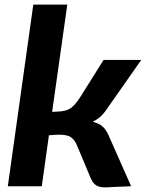

<svg xmlns="http://www.w3.org/2000/svg" viewBox="-20 -811 657 836"><path d="M454 -219 551 0Q536 0 476 3L440 5Q412 5 398 -4.5Q384 -14 375 -35L316 -176Q305 -204 285.5 -215.5Q266 -227 219 -224L193 -222L162 0H14L125 -791H273L207 -324L229 -325Q266 -326 285.5 -338.5Q305 -351 328 -386L431 -550H595L457 -353Q438 -324 423 -308.5Q408 -293 384 -281Q413 -273 428 -259Q443 -245 454 -219Z"/></svg>

Font: Krub
Style: Bold Italic
Weight: 700
Italic angle: -8°
Designer: Ekaluck Peanpanawate
Foundry: Cadson Demak Co.,Ltd.
Version: Version 1.000; ttfautohint (v1.6)